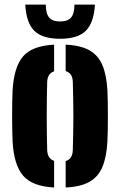

<svg xmlns="http://www.w3.org/2000/svg" viewBox="-20 -803 520 832"><path d="M34.5 -191Q34 -208 33.2 -236.8Q32.5 -265.5 32.5 -298.5Q32.5 -331.5 33 -361.5Q33.5 -391.5 34.5 -410Q40 -511 79.2 -557.8Q118.5 -604.5 214.5 -609.5V-494Q199.5 -489 192.2 -477.2Q185 -465.5 184.5 -448Q183.5 -413.5 183 -376Q182.5 -338.5 182.5 -300.2Q182.5 -262 183 -224.5Q183.5 -187 184.5 -153Q185 -135 192.2 -123Q199.5 -111 214.5 -106V9.5Q119.5 4.5 79.8 -42.2Q40 -89 34.5 -191ZM264.5 9.5V-105Q280.5 -110 287.8 -122.2Q295 -134.5 295.5 -153Q296.5 -187.5 297.2 -224.8Q298 -262 298 -300.5Q298 -339 297.2 -376.2Q296.5 -413.5 295.5 -448Q295 -466.5 287.8 -478.2Q280.5 -490 264.5 -495V-609.5Q329.5 -606.5 367.8 -584.8Q406 -563 424 -520Q442 -477 445.5 -410Q446.5 -393 447 -364Q447.5 -335 447.5 -302Q447.5 -269 447 -239.5Q446.5 -210 445.5 -191Q442 -123.5 424 -80.2Q406 -37 367.8 -15.2Q329.5 6.5 264.5 9.5ZM240.5 -635Q164 -635 129 -669.2Q94 -703.5 89.5 -783H178.5Q178.5 -744 193 -727Q207.5 -710 240.5 -710Q273.5 -710 288 -727Q302.5 -744 302.5 -783H391.5Q386.5 -703.5 351.5 -669.2Q316.5 -635 240.5 -635Z"/></svg>

Font: Big Shoulders Stencil Display Thin Black
Style: Regular
Weight: 900
Version: Version 2.001